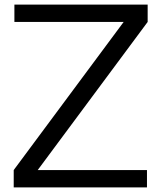

<svg xmlns="http://www.w3.org/2000/svg" viewBox="-20 -820 706 840"><path d="M626 -724 145 -76H623V0H40V-76L521 -724H43V-800H626Z"/></svg>

Font: Gauge
Style: Regular
Weight: 400
Designer: Daniel Pimley
Foundry: Daniel Pimley
Version: Version 2.0